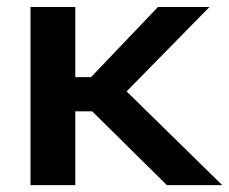

<svg xmlns="http://www.w3.org/2000/svg" viewBox="-20 -539 667 559"><path d="M68.8 0H199.2V-214.8H248.5L465.8 0H627L348.6 -272.9L589.8 -518.6H439.9L245.1 -314.5H199.2V-518.6H68.8Z"/></svg>

Font: Roboto Flex
Style: wght 600 wdth 140 opsz 13.0 GRAD 0.00 slnt 0.00 XTRA 468 XOPQ 96 YOPQ 79 YTLC 514 YTUC 712 YTAS 750 YTDE -203.00 YTFI 738
Weight: 600
Width: 8
Designer: Berlow after Robertson
Foundry: Google
Version: Version 3.100